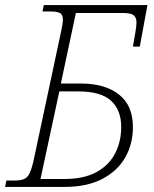

<svg xmlns="http://www.w3.org/2000/svg" viewBox="-37 -734 603 754"><path d="M-17 0 -12 -25H19Q42 -25 56.5 -30.5Q71 -36 79.5 -54Q88 -72 96 -109L202 -606Q210 -640 210 -657Q210 -677 198 -683Q186 -689 161 -689H130L135 -714H542L512 -551H485L495 -609Q499 -633 499 -645Q499 -666 487.5 -674.5Q476 -683 446 -683H261L202 -406H281Q375 -406 430 -363Q485 -320 485 -235Q485 -169 455 -116Q425 -63 365 -31.5Q305 0 217 0ZM271 -375H196L122 -31H214Q293 -31 342.5 -58.5Q392 -86 415.5 -132.5Q439 -179 439 -235Q439 -302 399 -338.5Q359 -375 271 -375Z"/></svg>

Font: Noto Serif SemiCondensed ExtraLight
Style: Italic
Weight: 200
Width: 4
Italic angle: -12°
Designer: Monotype Design Team
Foundry: Monotype Imaging Inc.
Version: Version 2.013